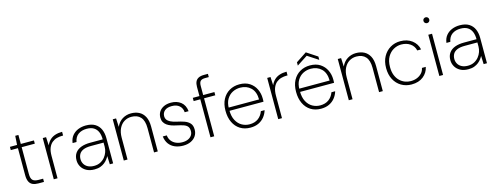

<svg xmlns="http://www.w3.org/2000/svg" viewBox="-22 -1469 5742 2231"><g transform="rotate(-15 2849.0 -354.0)"><path d="M244 0Q205 0 177 -12Q149 -24 134.5 -53.5Q120 -83 120 -133V-457H34V-496H120L127 -604H165V-496H323V-457H165V-134Q165 -81 186 -60Q207 -39 258 -39H311V0Z M429 0V-496H469L474 -396Q491 -434 517.5 -459Q544 -484 581 -496Q618 -508 665 -508V-463H652Q622 -463 590.5 -455Q559 -447 532.5 -426Q506 -405 490 -367Q474 -329 474 -269V0Z M918 12Q860 12 820.5 -10Q781 -32 761 -67.5Q741 -103 741 -144Q741 -197 766.5 -232Q792 -267 838 -284Q884 -301 945 -301H1098Q1098 -354 1082 -391Q1066 -428 1033.5 -448Q1001 -468 949 -468Q888 -468 847.5 -439Q807 -410 796 -350H749Q756 -404 785 -439Q814 -474 857 -491Q900 -508 949 -508Q1018 -508 1060.5 -481.5Q1103 -455 1123 -409.5Q1143 -364 1143 -305V0H1103L1099 -100Q1091 -84 1076.5 -64.5Q1062 -45 1041 -28Q1020 -11 990 0.5Q960 12 918 12ZM923 -29Q967 -29 999.5 -46Q1032 -63 1054 -90Q1076 -117 1087 -149Q1098 -181 1098 -212V-262H947Q887 -262 852.5 -246.5Q818 -231 803.5 -204.5Q789 -178 789 -145Q789 -113 804.5 -86.5Q820 -60 850 -44.5Q880 -29 923 -29Z M1271 0V-496H1311L1316 -393Q1342 -451 1389 -479.5Q1436 -508 1492 -508Q1547 -508 1589 -486.5Q1631 -465 1655.5 -419Q1680 -373 1680 -299V0H1635V-293Q1635 -382 1596.5 -425Q1558 -468 1486 -468Q1438 -468 1399.5 -444Q1361 -420 1338.5 -374Q1316 -328 1316 -261V0Z M1984 12Q1930 12 1886 -6.5Q1842 -25 1815 -61.5Q1788 -98 1781 -153H1829Q1833 -114 1854.5 -86Q1876 -58 1910 -43.5Q1944 -29 1985 -29Q2025 -29 2053.5 -42Q2082 -55 2097.5 -77.5Q2113 -100 2113 -129Q2113 -165 2097 -184.5Q2081 -204 2050 -214.5Q2019 -225 1972 -235Q1937 -242 1907.5 -252.5Q1878 -263 1856 -279Q1834 -295 1822 -317.5Q1810 -340 1810 -371Q1810 -412 1830 -442.5Q1850 -473 1886.5 -490.5Q1923 -508 1973 -508Q2044 -508 2091.5 -470.5Q2139 -433 2147 -359H2100Q2097 -408 2063.5 -437.5Q2030 -467 1972 -467Q1916 -467 1886.5 -441.5Q1857 -416 1857 -374Q1857 -351 1869.5 -333Q1882 -315 1909.5 -301Q1937 -287 1982 -277Q2030 -267 2070 -253Q2110 -239 2135 -212Q2160 -185 2160 -134Q2160 -92 2138.5 -59Q2117 -26 2077.5 -7Q2038 12 1984 12Z M2314 0V-607Q2314 -644 2325.5 -669Q2337 -694 2362.5 -707Q2388 -720 2428 -720H2476V-681H2432Q2392 -681 2375.5 -664Q2359 -647 2359 -605V0ZM2234 -457V-496H2494V-457Z M2794 12Q2723 12 2671 -20.5Q2619 -53 2590.5 -112.5Q2562 -172 2562 -252Q2562 -332 2592 -389Q2622 -446 2675 -477Q2728 -508 2796 -508Q2869 -508 2918 -476Q2967 -444 2992 -392Q3017 -340 3017 -281Q3017 -271 3017 -261.5Q3017 -252 3016 -240H2595V-279H2973Q2972 -372 2922 -420Q2872 -468 2795 -468Q2746 -468 2703.5 -446.5Q2661 -425 2634 -380.5Q2607 -336 2607 -267V-249Q2607 -173 2633.5 -124Q2660 -75 2702.5 -51.5Q2745 -28 2794 -28Q2856 -28 2897.5 -58.5Q2939 -89 2958 -142H3003Q2990 -98 2962 -63Q2934 -28 2892 -8Q2850 12 2794 12Z M3129 0V-496H3169L3174 -396Q3191 -434 3217.5 -459Q3244 -484 3281 -496Q3318 -508 3365 -508V-463H3352Q3322 -463 3290.5 -455Q3259 -447 3232.5 -426Q3206 -405 3190 -367Q3174 -329 3174 -269V0Z M3643 12Q3572 12 3520 -20.5Q3468 -53 3439.5 -112.5Q3411 -172 3411 -252Q3411 -332 3441 -389Q3471 -446 3524 -477Q3577 -508 3645 -508Q3718 -508 3767 -476Q3816 -444 3841 -392Q3866 -340 3866 -281Q3866 -271 3866 -261.5Q3866 -252 3865 -240H3444V-279H3822Q3821 -372 3771 -420Q3721 -468 3644 -468Q3595 -468 3552.5 -446.5Q3510 -425 3483 -380.5Q3456 -336 3456 -267V-249Q3456 -173 3482.5 -124Q3509 -75 3551.5 -51.5Q3594 -28 3643 -28Q3705 -28 3746.5 -58.5Q3788 -89 3807 -142H3852Q3839 -98 3811 -63Q3783 -28 3741 -8Q3699 12 3643 12ZM3510 -542V-582L3639 -667L3768 -582V-542L3639 -626Z M3978 0V-496H4018L4023 -393Q4049 -451 4096 -479.5Q4143 -508 4199 -508Q4254 -508 4296 -486.5Q4338 -465 4362.5 -419Q4387 -373 4387 -299V0H4342V-293Q4342 -382 4303.5 -425Q4265 -468 4193 -468Q4145 -468 4106.5 -444Q4068 -420 4045.5 -374Q4023 -328 4023 -261V0Z M4732 12Q4664 12 4609.5 -20Q4555 -52 4524 -110.5Q4493 -169 4493 -248Q4493 -328 4525 -386Q4557 -444 4611 -476Q4665 -508 4732 -508Q4815 -508 4871.5 -465Q4928 -422 4942 -353H4896Q4884 -407 4839.5 -437.5Q4795 -468 4732 -468Q4684 -468 4640 -443.5Q4596 -419 4568 -370.5Q4540 -322 4540 -248Q4540 -190 4556.5 -149Q4573 -108 4601 -81Q4629 -54 4663 -41Q4697 -28 4732 -28Q4773 -28 4807 -41.5Q4841 -55 4865 -80.5Q4889 -106 4896 -143H4942Q4929 -76 4874 -32Q4819 12 4732 12Z M5067 0V-496H5112V0ZM5089 -630Q5075 -630 5064.5 -640Q5054 -650 5054 -665Q5054 -681 5064.5 -690.5Q5075 -700 5089 -700Q5103 -700 5113.5 -690.5Q5124 -681 5124 -665Q5124 -650 5114 -640Q5104 -630 5089 -630Z M5415 12Q5357 12 5317.5 -10Q5278 -32 5258 -67.5Q5238 -103 5238 -144Q5238 -197 5263.5 -232Q5289 -267 5335 -284Q5381 -301 5442 -301H5595Q5595 -354 5579 -391Q5563 -428 5530.5 -448Q5498 -468 5446 -468Q5385 -468 5344.5 -439Q5304 -410 5293 -350H5246Q5253 -404 5282 -439Q5311 -474 5354 -491Q5397 -508 5446 -508Q5515 -508 5557.5 -481.5Q5600 -455 5620 -409.5Q5640 -364 5640 -305V0H5600L5596 -100Q5588 -84 5573.5 -64.5Q5559 -45 5538 -28Q5517 -11 5487 0.5Q5457 12 5415 12ZM5420 -29Q5464 -29 5496.5 -46Q5529 -63 5551 -90Q5573 -117 5584 -149Q5595 -181 5595 -212V-262H5444Q5384 -262 5349.5 -246.5Q5315 -231 5300.5 -204.5Q5286 -178 5286 -145Q5286 -113 5301.5 -86.5Q5317 -60 5347 -44.5Q5377 -29 5420 -29Z"/></g></svg>

Font: DM Sans 24pt ExtraLight
Style: Regular
Weight: 250
Designer: Colophon Foundry, Jonny Pinhorn
Foundry: Colophon Foundry
Version: Version 4.004;gftools[0.9.30]